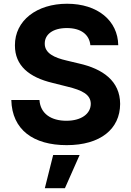

<svg xmlns="http://www.w3.org/2000/svg" viewBox="-20 -757 695 1015"><path d="M39.8 -228.3C43.7 -71 156.2 10.3 332.7 10.3C510.3 10.3 614.7 -74.6 615.1 -207.7C614.7 -328.8 523.4 -393.1 397 -421.5L331.7 -437.1C268.5 -451.7 215.6 -475.1 216.6 -527.3C216.6 -574.2 258.2 -608.7 333.5 -608.7C407 -608.7 452.1 -575.3 457.7 -518.1H605.1C603 -647.7 496.4 -737.2 334.5 -737.2C175.1 -737.2 58.2 -649.1 58.9 -517C58.6 -409.8 134.2 -348.4 257.1 -318.9L336.3 -299C415.5 -279.8 459.5 -257.1 459.9 -208.1C459.5 -154.8 409.1 -118.6 331 -118.6C251.1 -118.6 193.5 -155.5 188.6 -228.3ZM323.2 237.9 400.9 62.5H261L217 237.9Z"/></svg>

Font: Inter-Hewn
Style: Bold
Weight: 700
Designer: Rasmus Andersson
Foundry: rsms
Version: Version 3.012;git-f93a4a705